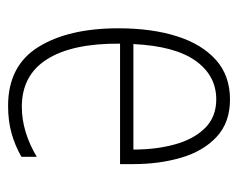

<svg xmlns="http://www.w3.org/2000/svg" viewBox="-77 -553 589 475"><g transform="rotate(90 217.5 -315.5)"><path d="M226 -590Q283 -590 318.5 -557Q354 -524 370 -469.5Q386 -415 386 -351V-318H88Q87 -200 126.5 -137.5Q166 -75 244 -75Q306 -75 368 -112V-74Q340 -58 309.5 -49.5Q279 -41 242 -41Q143 -41 96.5 -115.5Q50 -190 50 -314Q50 -396 69.5 -458Q89 -520 128 -555Q167 -590 226 -590ZM226 -556Q167 -556 130.5 -505Q94 -454 89 -351H350Q350 -408 337 -454.5Q324 -501 296.5 -528.5Q269 -556 226 -556Z"/></g></svg>

Font: Noto Sans Tamil UI Condensed ExtraLight
Style: Regular
Weight: 200
Width: 3
Designer: Jelle Bosma - Monotype Design Team
Foundry: Monotype Imaging Inc.
Version: Version 2.004; ttfautohint (v1.8.4.7-5d5b)